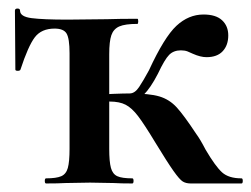

<svg xmlns="http://www.w3.org/2000/svg" viewBox="-20 -430 589 450"><path d="M290 -12Q293 -12 293 -6Q293 0 290 0Q262 0 247 -1L191 -2L133 -1Q117 0 88 0Q85 0 85 -6Q85 -12 88 -12Q112 -12 123.5 -17Q135 -22 139 -36.5Q143 -51 143 -81V-305Q143 -340 136 -351.5Q129 -363 108 -363Q77 -363 61.5 -342.5Q46 -322 28 -267Q27 -264 21.5 -264Q16 -264 16 -267L15 -405Q15 -410 21 -410Q27 -410 27 -405Q27 -391 54 -387.5Q81 -384 139 -384L231 -385Q260 -386 302 -386Q304 -386 304 -380Q304 -374 302 -374Q273 -374 259.5 -368Q246 -362 241 -347.5Q236 -333 236 -303V-81Q236 -51 240 -36.5Q244 -22 255 -17Q266 -12 290 -12ZM344 -96Q318 -139 303.5 -158Q289 -177 274.5 -184.5Q260 -192 237 -192Q221 -192 200 -189L199 -207Q220 -209 245 -210Q270 -211 284 -211Q330 -211 353.5 -204Q377 -197 394 -178.5Q411 -160 440 -116Q449 -104 462 -79Q485 -40 500.5 -26Q516 -12 546 -12Q549 -12 549 -6Q549 0 546 0H427Q416 0 408.5 -4.5Q401 -9 386.5 -29.5Q372 -50 344 -96ZM329 -265Q365 -343 393.5 -369.5Q422 -396 457 -396Q486 -396 500.5 -382.5Q515 -369 515 -347Q515 -324 502 -310Q489 -296 464 -296Q450 -296 432 -304Q426 -307 419.5 -309.5Q413 -312 404 -312Q387 -312 376.5 -301.5Q366 -291 350 -257Q316 -191 284 -191V-211Q296 -211 306 -226Q316 -241 329 -265Z"/></svg>

Font: Cormorant Garamond
Style: Bold
Weight: 700
Designer: Christian Thalmann (Catharsis Fonts)
Foundry: Catharsis Fonts
Version: Version 4.000